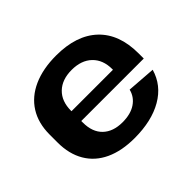

<svg xmlns="http://www.w3.org/2000/svg" viewBox="-125 -742 943 943"><g transform="rotate(-45 347.0 -270.0)"><path d="M335 10Q246 10 182.5 -19.5Q119 -49 85.5 -106Q52 -163 52 -242V-298Q52 -377 87.5 -433.5Q123 -490 190 -520Q257 -550 349 -550Q490 -550 566.5 -477.5Q643 -405 643 -271V-235H180V-303H519L497 -278V-308Q497 -372 458.5 -409Q420 -446 353 -446Q286 -446 247.5 -409Q209 -372 209 -306V-224Q209 -158 246 -122.5Q283 -87 348 -87Q405 -87 440.5 -111Q476 -135 486 -176L635 -165Q611 -81 532.5 -35.5Q454 10 335 10Z"/></g></svg>

Font: Pathway Extreme 72pt
Style: Bold
Weight: 700
Designer: Eduardo Rodriguez Tunni
Foundry: Eduardo Rodriguez Tunni
Version: Version 1.001;gftools[0.9.26]